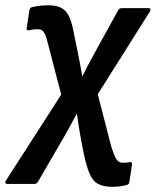

<svg xmlns="http://www.w3.org/2000/svg" viewBox="-67 -523 599 739"><path d="M365.3 196Q330.8 196 309.9 184.5Q289.1 173.1 276.6 142.7Q264.1 112.4 253.2 57.1L242.9 3.3Q239.3 -16.5 235.9 -38.5Q232.5 -60.5 229.3 -84.3H227.9Q215.4 -60.5 203.9 -39.9Q192.5 -19.2 178.9 4.9L79.3 176.2Q74.6 185 65.5 185H-38.9Q-44.9 185 -46.4 180.8Q-47.9 176.6 -43.9 171.5L168.6 -158.8L115.8 -362Q110.9 -382.4 105.5 -392.8Q100.1 -403.2 93.8 -406.8Q87.5 -410.5 77.2 -410.5Q68.9 -410.5 61.6 -409.5Q54.3 -408.5 44.6 -406.5Q33.5 -404.7 35.9 -416.2L46.1 -483.4Q48.4 -494.1 57.2 -495.8Q70.4 -498.9 85.9 -500.8Q101.5 -502.7 118.8 -502.7Q153.8 -502.7 172.9 -490.5Q192 -478.4 202.3 -451.9Q212.6 -425.4 219.8 -382.6L231.7 -324.7Q236.3 -302.2 240.7 -278.6Q245.1 -255 249.6 -230.1H250.6Q262.7 -255 275 -278.3Q287.4 -301.5 299.5 -323.3L387.5 -483.1Q392.5 -491.7 401.6 -491.7H503.9Q517.4 -491.7 509.6 -478.1L309.3 -160.4L361.5 42.1Q370 68.3 376.2 81.5Q382.5 94.6 390.1 99.1Q397.7 103.5 408.2 103.5Q413.6 103.5 419.3 102.8Q425 102.2 432 101.2Q442.7 98.8 441 110.9L430.8 177.8Q429.1 187.9 418.7 189.6Q405.4 192.9 392.3 194.5Q379.2 196 365.3 196Z"/></svg>

Font: Sofia Sans Semi Condensed
Style: Italic
Weight: 400
Italic angle: -9°
Designer: Botio Nikoltchev, Ani Petrova
Foundry: lettersoup
Version: Version 4.101